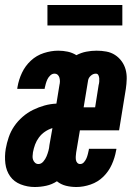

<svg xmlns="http://www.w3.org/2000/svg" viewBox="-34 -741 554 769"><path d="M105 8Q76 8 49 -2.5Q22 -13 6.5 -35Q-9 -57 -12.5 -86Q-16 -115 -11 -145Q-7 -168 1 -191.5Q9 -215 23 -235.5Q37 -256 56.5 -273Q76 -290 98.5 -301Q121 -312 144.5 -318.5Q168 -325 192 -326L204 -400Q206 -408 206 -415.5Q206 -423 204 -430Q202 -437 197 -441.5Q192 -446 184 -446Q175 -446 167.5 -439Q160 -432 156 -423.5Q152 -415 149.5 -406Q147 -397 145 -388Q145 -387 145 -386.5Q145 -386 145 -385H35Q35 -387 35.5 -388.5Q36 -390 36 -392Q41 -422 54 -449.5Q67 -477 89.5 -498Q112 -519 141.5 -528.5Q171 -538 199 -538Q219 -538 237.5 -534Q256 -530 272 -520Q291 -530 311.5 -534Q332 -538 353 -538Q373 -538 392 -534.5Q411 -531 426.5 -521Q442 -511 453 -496Q464 -481 469 -463Q474 -445 473.5 -425Q473 -405 470 -385L443 -219H286L271 -130Q270 -122 269.5 -115Q269 -108 270 -101Q271 -94 275.5 -89Q280 -84 287 -84Q296 -84 302.5 -91.5Q309 -99 312.5 -107.5Q316 -116 318 -124.5Q320 -133 322 -142Q322 -143 322 -143.5Q322 -144 322 -145H432Q432 -143 432 -141.5Q432 -140 431 -138Q426 -109 413.5 -81.5Q401 -54 379.5 -33Q358 -12 329 -2Q300 8 272 8Q250 8 230 3Q210 -2 194 -15Q194 -15 194 -15Q194 -15 194 -15Q174 -2 151 3Q128 8 105 8ZM301 -311H347L361 -400Q363 -407 363.5 -414Q364 -421 363.5 -427.5Q363 -434 360 -440Q357 -446 350 -446Q339 -446 330 -438Q321 -430 319 -420ZM120 -84Q131 -84 139.5 -94Q148 -104 152.5 -115Q157 -126 160 -137Q163 -148 164 -160L176 -228Q160 -223 146 -213.5Q132 -204 122 -190.5Q112 -177 106.5 -162Q101 -147 98 -131Q97 -123 96.5 -115.5Q96 -108 98.5 -101Q101 -94 106.5 -89Q112 -84 120 -84ZM156 -639V-721H456V-639Z"/></svg>

Font: Iosevka Slab Heavy Oblique
Style: Regular
Weight: 900
Italic angle: -9°
Monospace: yes
Designer: Belleve Invis
Foundry: Belleve Invis
Version: Version 11.1.1; ttfautohint (v1.8.3)